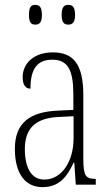

<svg xmlns="http://www.w3.org/2000/svg" viewBox="-20 -758 451 788"><path d="M260 -657C278 -657 288 -666 288 -697C288 -729 278 -738 260 -738C243 -738 233 -729 233 -697C233 -666 243 -657 260 -657ZM125 -657C142 -657 152 -666 152 -697C152 -729 142 -738 125 -738C107 -738 99 -729 99 -697C99 -666 107 -657 125 -657ZM154 10C224 10 255 -33 282 -90H285L291 0H373V-24H371C333 -24 322 -35 322 -105V-367C322 -496 280 -543 197 -543C120 -543 73 -499 73 -441C73 -411 84 -394 105 -394C105 -476 133 -513 195 -513C258 -513 281 -471 281 -371V-307L218 -304C99 -299 41 -251 41 -147C41 -41 87 10 154 10ZM162 -21C107 -21 82 -72 82 -146C82 -227 121 -274 223 -278L282 -281V-191C282 -95 233 -21 162 -21Z"/></svg>

Font: Noto Serif Thai ExtraCondensed ExtraLight
Style: Regular
Weight: 200
Width: 2
Designer: Monotype Design Team
Foundry: Monotype Imaging Inc.
Version: Version 2.002